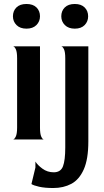

<svg xmlns="http://www.w3.org/2000/svg" viewBox="-20 -701 523 965"><path d="M45 0Q52 0 59 -14Q66 -28 66 -60V-408Q66 -440 59.5 -453.5Q53 -467 46 -468H181V-60Q181 -28 187.5 -14Q194 0 201 0ZM113 -557Q81 -557 63 -575Q45 -593 45 -619Q45 -646 62.5 -663.5Q80 -681 113 -681Q146 -681 163.5 -663.5Q181 -646 181 -619Q181 -593 163 -575Q145 -557 113 -557ZM248 244Q205 244 176.5 237.5Q148 231 138 224L158 141V111Q168 128 193 146.5Q218 165 250 165Q285 165 296.5 135Q308 105 308 40V-408Q308 -440 301.5 -453.5Q295 -467 288 -468H424V10Q424 99 401 150.5Q378 202 338.5 223Q299 244 248 244ZM356 -557Q324 -557 306 -575Q288 -593 288 -619Q288 -646 305.5 -663.5Q323 -681 356 -681Q388 -681 405.5 -663.5Q423 -646 423 -619Q423 -593 405.5 -575Q388 -557 356 -557Z"/></svg>

Font: Red Rose Medium
Style: Regular
Weight: 500
Designer: Jaikishan Patel
Version: Version 2.000